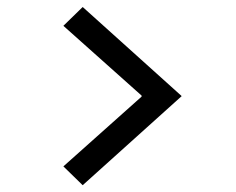

<svg xmlns="http://www.w3.org/2000/svg" viewBox="-20 -594 676 551"><path d="M161.9 -116.5 217.3 -62.5 501.4 -318.2 217.3 -573.9 161.9 -519.9 386.4 -319.6V-316.8Z"/></svg>

Font: Inter UI
Style: Regular
Weight: 400
Designer: Rasmus Andersson
Foundry: rsms
Version: Version 2.2